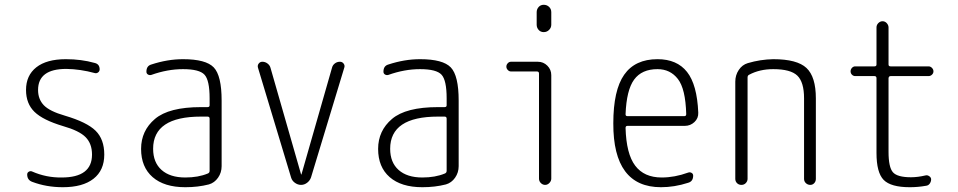

<svg xmlns="http://www.w3.org/2000/svg" viewBox="-20 -780 4040 810"><path d="M246.1 -248Q161.1 -273.4 125.5 -308.1Q89.8 -342.8 89.8 -400.4Q89.8 -461.9 133.3 -496.1Q176.8 -530.3 257.8 -530.3Q323.2 -530.3 378.9 -514.6Q400.4 -509.8 400.4 -487.3Q400.4 -479.5 394 -474.6Q387.7 -469.7 379.9 -471.7Q319.3 -488.3 259.8 -489.3Q140.6 -489.3 140.6 -400.4Q140.6 -361.3 165 -335.9Q189.5 -310.5 253.9 -292Q346.7 -264.6 383.3 -228.5Q419.9 -192.4 419.9 -127.9Q419.9 -61.5 374.5 -25.9Q329.1 9.8 245.1 9.8Q175.8 9.8 116.2 -12.7Q94.7 -20.5 94.7 -43.9Q94.7 -51.8 101.6 -55.7Q108.4 -59.6 115.2 -56.6Q174.8 -30.3 240.2 -31.2Q368.2 -31.2 368.2 -127.9Q368.2 -173.8 341.3 -201.2Q314.5 -228.5 246.1 -248Z M828.1 -288.1Q626 -288.1 626 -152.3Q626 -94.7 661.6 -63Q697.3 -31.2 761.7 -31.2Q816.4 -31.2 856.4 -47.9Q864.3 -50.8 864.3 -59.6V-279.3Q864.3 -288.1 855.5 -288.1ZM761.7 9.8Q672.9 9.8 624 -32.7Q575.2 -75.2 575.2 -151.9Q575.2 -228.5 633.8 -278.3Q692.4 -328.1 828.1 -328.1H855.5Q864.3 -328.1 864.3 -335.9V-365.2Q864.3 -441.4 842.8 -464.8Q821.3 -488.3 752 -488.3Q686.5 -488.3 618.2 -463.9Q610.4 -461.9 604 -465.8Q597.7 -469.7 597.7 -477.5Q597.7 -502 618.2 -507.8Q686.5 -530.3 752 -530.3Q848.6 -530.3 881.8 -495.6Q915 -460.9 915 -355.5V-79.1Q915 -51.8 899.9 -30.3Q884.8 -8.8 861.3 -2Q815.4 9.8 761.7 9.8Z M1208 -31.2 1068.4 -494.1Q1065.4 -503.9 1071.3 -511.7Q1077.1 -519.5 1086.9 -519.5Q1098.6 -519.5 1108.4 -512.2Q1118.2 -504.9 1121.1 -494.1L1250 -44.9Q1250 -43.9 1251 -43.9Q1252 -43.9 1252 -44.9L1380.9 -495.1Q1383.8 -505.9 1393.1 -512.7Q1402.3 -519.5 1414.1 -519.5Q1423.8 -519.5 1429.7 -511.7Q1435.5 -503.9 1432.6 -495.1L1292 -31.2Q1287.1 -17.6 1275.4 -8.8Q1263.7 0 1250 0Q1236.3 0 1224.1 -8.8Q1211.9 -17.6 1208 -31.2Z M1828.1 -288.1Q1626 -288.1 1626 -152.3Q1626 -94.7 1661.6 -63Q1697.3 -31.2 1761.7 -31.2Q1816.4 -31.2 1856.4 -47.9Q1864.3 -50.8 1864.3 -59.6V-279.3Q1864.3 -288.1 1855.5 -288.1ZM1761.7 9.8Q1672.9 9.8 1624 -32.7Q1575.2 -75.2 1575.2 -151.9Q1575.2 -228.5 1633.8 -278.3Q1692.4 -328.1 1828.1 -328.1H1855.5Q1864.3 -328.1 1864.3 -335.9V-365.2Q1864.3 -441.4 1842.8 -464.8Q1821.3 -488.3 1752 -488.3Q1686.5 -488.3 1618.2 -463.9Q1610.4 -461.9 1604 -465.8Q1597.7 -469.7 1597.7 -477.5Q1597.7 -502 1618.2 -507.8Q1686.5 -530.3 1752 -530.3Q1848.6 -530.3 1881.8 -495.6Q1915 -460.9 1915 -355.5V-79.1Q1915 -51.8 1899.9 -30.3Q1884.8 -8.8 1861.3 -2Q1815.4 9.8 1761.7 9.8Z M2135.7 -478.5Q2127.9 -478.5 2122.1 -484.9Q2116.2 -491.2 2116.2 -499Q2116.2 -506.8 2122.1 -513.2Q2127.9 -519.5 2135.7 -519.5H2249Q2272.5 -519.5 2289.1 -502.9Q2305.7 -486.3 2305.7 -462.9V-26.4Q2305.7 -16.6 2297.9 -8.3Q2290 0 2279.8 0Q2269.5 0 2261.7 -7.8Q2253.9 -15.6 2253.9 -26.4V-469.7Q2253.9 -478.5 2245.1 -478.5ZM2244.1 -728.5Q2244.1 -741.2 2252.4 -750.5Q2260.7 -759.8 2273.9 -759.8Q2287.1 -759.8 2296.4 -751Q2305.7 -742.2 2305.7 -728.5V-675.8Q2305.7 -663.1 2296.4 -653.8Q2287.1 -644.5 2273.9 -644.5Q2260.7 -644.5 2252.4 -653.8Q2244.1 -663.1 2244.1 -675.8Z M2753.9 -488.3Q2687.5 -488.3 2655.3 -444.3Q2623 -400.4 2619.1 -297.9Q2619.1 -290 2627 -290H2867.2Q2875 -290 2875 -298.8Q2872.1 -405.3 2839.8 -446.8Q2807.6 -488.3 2753.9 -488.3ZM2768.6 9.8Q2566.4 9.8 2567.4 -259.8Q2567.4 -399.4 2613.3 -464.8Q2659.2 -530.3 2753.9 -530.3Q2835.9 -530.3 2878.4 -476.6Q2920.9 -422.9 2925.8 -304.7Q2926.8 -281.2 2909.7 -265.1Q2892.6 -249 2869.1 -249H2627Q2619.1 -249 2619.1 -240.2Q2622.1 -130.9 2659.7 -81.1Q2697.3 -31.2 2771.5 -31.2Q2826.2 -31.2 2882.8 -51.8Q2890.6 -54.7 2897.5 -50.8Q2904.3 -46.9 2904.3 -39.1Q2904.3 -14.6 2882.8 -8.8Q2825.2 9.8 2768.6 9.8Z M3082 -25.4V-435.5Q3082 -462.9 3096.7 -484.9Q3111.3 -506.8 3134.8 -513.7Q3187.5 -529.3 3242.2 -530.3Q3342.8 -530.3 3382.3 -493.2Q3421.9 -456.1 3421.9 -365.2V-25.4Q3421.9 -14.6 3415 -7.3Q3408.2 0 3398.4 0Q3387.7 0 3379.9 -7.3Q3372.1 -14.6 3372.1 -25.4V-365.2Q3372.1 -433.6 3343.8 -460.9Q3315.4 -488.3 3242.2 -488.3Q3184.6 -488.3 3140.6 -464.8Q3133.8 -461.9 3133.8 -453.1V-25.4Q3133.8 -15.6 3126.5 -7.8Q3119.1 0 3107.9 0Q3096.7 0 3089.4 -7.3Q3082 -14.6 3082 -25.4Z M3587.9 -459Q3580.1 -459 3574.2 -464.8Q3568.4 -470.7 3568.4 -479Q3568.4 -487.3 3574.2 -493.7Q3580.1 -500 3587.9 -500H3668.9Q3677.7 -500 3677.7 -507.8V-664.1Q3677.7 -674.8 3685.5 -682.6Q3693.4 -690.4 3703.1 -690.4Q3713.9 -690.4 3721.2 -682.1Q3728.5 -673.8 3728.5 -664.1V-507.8Q3728.5 -500 3737.3 -500H3897.5Q3905.3 -500 3911.6 -493.7Q3918 -487.3 3918 -479Q3918 -470.7 3911.6 -464.8Q3905.3 -459 3897.5 -459H3737.3Q3729.5 -459 3728.5 -450.2V-139.6Q3728.5 -74.2 3747.1 -53.2Q3765.6 -32.2 3823.2 -32.2Q3851.6 -32.2 3884.8 -40Q3892.6 -42 3900.4 -36.6Q3908.2 -31.2 3908.2 -23.4Q3908.2 -13.7 3902.3 -5.4Q3896.5 2.9 3885.7 3.9Q3852.5 9.8 3818.4 9.8Q3738.3 9.8 3708 -21Q3677.7 -51.8 3677.7 -134.8V-450.2Q3677.7 -459 3668.9 -459Z"/></svg>

Font: Rounded-X Mgen+ 1mn light
Style: Regular
Weight: 200
Designer: [Source Han Sans]
Ryoko NISHIZUKA  (kana & ideographs); Paul D. Hunt (Latin, Greek & Cyrillic); Wenlong ZHANG  (bopomofo
Version: Version 1.059.20150602